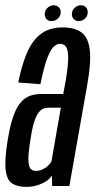

<svg xmlns="http://www.w3.org/2000/svg" viewBox="-31 -709 363 732"><path d="M70 3.5Q88.5 3.5 104 -0.5Q119.5 -4.5 132.5 -11Q145.5 -17.5 154 -25Q162.5 -32.5 167 -40L168 0H233.5L301.5 -385Q317 -471.5 311.2 -519Q305.5 -566.5 279.5 -585.5Q253.5 -604.5 208 -604.5Q177 -604.5 151.8 -594.8Q126.5 -585 105.2 -561.8Q84 -538.5 67.8 -497.8Q51.5 -457 38.5 -394.5L123 -388Q135.5 -448.5 147.2 -481.8Q159 -515 171.5 -528.5Q184 -542 198 -542Q214.5 -542 222.2 -528Q230 -514 228.8 -479.8Q227.5 -445.5 216.5 -385L210 -350.5H126.5Q107.5 -350.5 90.5 -346Q73.5 -341.5 59.5 -330Q45.5 -318.5 34.2 -298.5Q23 -278.5 14 -247.5Q5 -216.5 -2 -173Q-14 -98 -9.2 -60Q-4.5 -22 15.8 -9.2Q36 3.5 70 3.5ZM105 -57.5Q92.5 -57.5 85 -66.5Q77.5 -75.5 77.2 -101.2Q77 -127 85 -177.5Q91 -216.5 98.2 -240.5Q105.5 -264.5 114.2 -277Q123 -289.5 132.2 -294Q141.5 -298.5 152 -298.5H201L165 -93Q160.5 -85 151.8 -76.8Q143 -68.5 131 -63Q119 -57.5 105 -57.5ZM165.5 -628.5Q178.5 -628.5 189.5 -638.2Q200.5 -648 200.5 -662.5Q200.5 -674 192.8 -681.5Q185 -689 174.5 -689Q161 -689 150.2 -679Q139.5 -669 139.5 -655Q139.5 -643 146.5 -635.8Q153.5 -628.5 165.5 -628.5ZM268.5 -628.5Q282.5 -628.5 293 -638.2Q303.5 -648 303.5 -662.5Q303.5 -674 296.5 -681.5Q289.5 -689 277.5 -689Q264 -689 253.5 -679Q243 -669 243 -655Q243 -643 250.5 -635.8Q258 -628.5 268.5 -628.5Z"/></svg>

Font: Anybody ExtraCondensed
Style: Italic
Weight: 400
Width: 2
Italic angle: -10°
Version: Version 1.113;gftools[0.9.25]